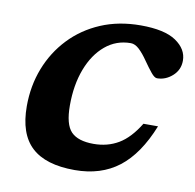

<svg xmlns="http://www.w3.org/2000/svg" viewBox="-66 -595 685 674"><g transform="rotate(10 276.5 -258.0)"><path d="M359.5 -461Q308 -461 269 -428.5Q230 -396 208.2 -339Q186.5 -282 186.5 -209Q186.5 -141 211.2 -115.5Q236 -90 291.5 -90Q341 -90 380 -113Q419 -136 452 -190H504Q462.5 -86 399 -37Q335.5 12 242 12Q138.5 12 88.2 -34.8Q38 -81.5 38 -180Q38 -252.5 62.5 -315.5Q87 -378.5 132.5 -426.5Q178 -474.5 241.5 -501.5Q305 -528.5 383.5 -528.5Q468.5 -528.5 509.2 -500.8Q550 -473 550 -432Q550 -399 525.5 -377.2Q501 -355.5 471 -355.5Q462 -355.5 449.5 -370.8Q437 -386 421 -409Q405 -432.5 389.8 -446.8Q374.5 -461 359.5 -461Z"/></g></svg>

Font: Newsreader 6pt SemiBold
Style: Italic
Weight: 600
Italic angle: -17°
Designer: Hugues Gentile
Foundry: Production Type
Version: Version 1.003; ttfautohint (v1.8.3)